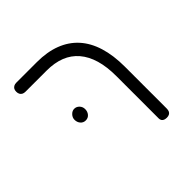

<svg xmlns="http://www.w3.org/2000/svg" viewBox="-156 -716 863 863"><g transform="rotate(-45 275.0 -285.0)"><path d="M432 10Q423 10 416.5 7.5Q410 5 406.5 -0.5Q403 -6 403 -13V-283Q403 -342 390 -386.5Q377 -431 351 -461.5Q325 -492 287 -507Q249 -522 198 -522H65Q55 -522 48.5 -525.5Q42 -529 38.5 -535.5Q35 -542 35 -551Q35 -561 38.5 -567Q42 -573 48.5 -576.5Q55 -580 64 -580H195Q260 -580 309.5 -561Q359 -542 392.5 -505Q426 -468 443 -413Q460 -358 460 -286V-20Q460 -10 457 -3.5Q454 3 447.5 6.5Q441 10 432 10ZM165 -239Q150 -239 140.5 -250Q131 -261 131 -277Q131 -291 141.5 -302Q152 -313 165 -313Q179 -313 189 -302.5Q199 -292 199 -277Q199 -261 189.5 -250Q180 -239 165 -239Z"/></g></svg>

Font: Fredoka Light
Style: Regular
Weight: 300
Designer: Ben Nathan
Foundry: Milena B. Brandão, Ben Nathan
Version: Version 2.001